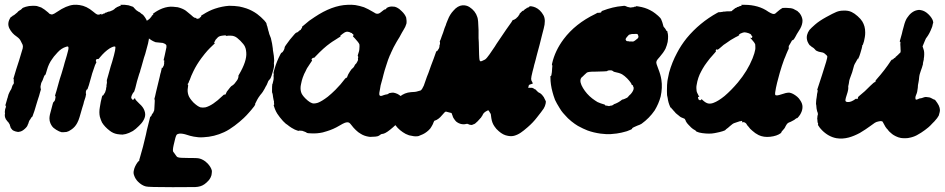

<svg xmlns="http://www.w3.org/2000/svg" viewBox="-53 -514 3917 796"><path d="M252 -494Q264 -495 277 -493Q306 -489 333 -466Q345 -456 348 -455Q355 -451 365 -456L368 -457L367 -456Q366 -454 367 -454Q370 -453 375 -457L378 -458V-457Q379 -457 384 -461Q387 -463 387 -462Q387 -461 389 -462.5Q391 -464 392 -464Q393 -464 395 -465Q397 -466 397 -466Q401 -465 415 -472Q417 -473 419.5 -475Q422 -477 422 -477L423 -478Q423 -478 423.5 -478.5Q424 -479 424 -479L425 -480Q427 -481 427.5 -481.5Q428 -482 430 -483Q431 -483 431.5 -483.5Q432 -484 431.5 -484Q431 -484 431.5 -484.5Q432 -485 432 -485Q435 -485 437 -486Q439 -487 438.5 -487.5Q438 -488 441 -488.5Q444 -489 446 -490L449 -491L447 -492L446 -494H449Q464 -495 480 -492Q490 -489 498 -486L502 -483H501L506 -478Q507 -477 507.5 -476.5Q508 -476 508 -476Q508 -475 513 -471Q518 -467 522 -465Q526 -464 530 -460Q534 -456 536.5 -455Q539 -454 543 -449Q565 -422 566 -381Q567 -352 556 -316Q553 -305 549 -290Q547 -285 544 -275Q541 -265 533 -236Q530 -227 529 -223Q528 -219 527.5 -216.5Q527 -214 524 -207Q521 -197 515 -177Q513 -167 511.5 -163Q510 -159 508 -149Q503 -132 502 -132Q500 -132 497 -126Q496 -123 495 -122Q492 -117 491 -110L492 -104L493 -105L494 -106V-104Q494 -102 496 -101Q498 -100 499.5 -100.5Q501 -101 504 -105L507 -108Q507 -107 507 -105Q508 -100 525 -84Q541 -70 546 -55Q549 -47 549 -39Q549 -25 538 -9Q535 -4 523 8Q509 22 498 29Q489 34 482 37Q468 43 455 44Q446 44 433 42Q416 39 402 28Q381 12 370 -6Q365 -16 361 -30Q357 -48 361 -70Q364 -91 370 -114Q372 -119 373 -118Q374 -118 375 -119Q377 -121 378 -124Q378 -126 379 -125L382 -130L383 -132L387 -145V-146Q386 -147 387.5 -151Q389 -155 388.5 -157.5Q388 -160 389.5 -166Q391 -172 390 -177V-182L392 -189Q394 -196 396 -203Q399 -213 406 -239Q410 -252 412 -258Q430 -319 424 -321Q418 -323 401 -313Q381 -300 362 -277Q360 -274 357 -271Q354 -268 353 -269Q351 -270 348 -269Q345 -267 344.5 -263Q344 -259 346 -258Q347 -257 346.5 -255.5Q346 -254 341 -244Q334 -225 329 -209Q328 -203 326 -198Q322 -183 318 -170Q317 -166 315.5 -161Q314 -156 313 -154Q310 -143 308 -143Q305 -143 303 -134V-125V-126L304 -124Q303 -122 302.5 -117Q302 -112 300 -107Q294 -90 293 -83Q292 -80 288 -67Q282 -48 277 -29Q273 -15 267 -4Q258 13 243 23Q232 31 223 33Q218 34 211.5 34Q205 34 202 34Q193 32 180 24Q176 21 173 19Q163 13 156 -3Q152 -12 152 -23Q152 -36 160 -62Q162 -72 165 -81Q167 -90 169 -91Q172 -93 175 -99Q179 -114 176 -116L175 -117L177 -124Q179 -131 181 -137Q187 -157 191 -173Q193 -179 195 -187Q201 -204 211 -239Q213 -248 215 -254Q225 -286 229 -303Q233 -318 229 -321Q227 -322 221 -320Q201 -314 185 -296Q182 -292 178 -288Q171 -281 163 -269Q149 -250 142 -225Q136 -203 134 -203Q132 -203 130 -198Q129 -197 126.5 -189Q124 -181 121.5 -177Q119 -173 117.5 -168Q116 -163 115 -156Q115 -147 116 -146Q118 -145 113 -131Q111 -123 109 -116.5Q107 -110 105.5 -106Q104 -102 102 -95Q100 -88 97 -78.5Q94 -69 93 -65Q92 -61 89.5 -53.5Q87 -46 85 -41Q82 -31 80 -29Q78 -29 76.5 -26Q75 -23 73 -20Q67 -13 66 -7Q65 -3 64 -0.5Q63 2 62 3Q61 10 50 20Q38 31 28 32Q25 33 23 33H22Q23 33 18.5 32.5Q14 32 10 30.5Q6 29 4 28Q-2 26 -7 18Q-8 16 -8.5 16Q-9 16 -9 14.5Q-9 13 -9.5 12.5Q-10 12 -10 11Q-10 10 -10.5 9.5Q-11 9 -11 8.5Q-11 8 -11.5 7Q-12 6 -12 5Q-11 5 -14 0Q-17 -5 -19 -8Q-21 -9 -22.5 -11.5Q-24 -14 -26 -16Q-28 -18 -28 -19Q-28 -19 -28.5 -19Q-29 -19 -29 -20Q-29 -21 -30 -23Q-35 -32 -32 -46L-33 -47Q-33 -47 -33 -50L-32 -59L-31 -64L-30 -65Q-27 -75 -28 -77Q-29 -78 -30.5 -75Q-32 -72 -32.5 -72Q-33 -72 -28 -87L-22 -108Q-21 -108 -21 -111Q-18 -124 -14 -131Q-13 -133 -11 -137Q-5 -146 -5 -148Q-5 -149 -3 -154.5Q-1 -160 0 -162Q6 -167 4 -175Q4 -177 4 -180Q5 -185 3 -187Q2 -187 3 -189Q4 -193 14 -226Q20 -245 26 -263Q37 -299 41 -313Q43 -322 41 -328Q40 -331 37.5 -335Q35 -339 33 -344Q29 -353 18 -361Q5 -370 -1 -377Q-9 -386 -14 -396Q-25 -418 -9 -442Q-6 -446 -6 -444Q-4 -444 -1 -448Q2 -451 2 -450Q2 -449 6 -452Q9 -455 14.5 -459Q20 -463 20.5 -464.5Q21 -466 27 -470Q35 -474 38 -478Q40 -482 54 -486Q67 -490 83 -490Q95 -490 100 -489Q110 -486 118 -483Q131 -476 147 -462Q150 -459 152 -457Q159 -453 165 -454.5Q171 -456 184 -465Q222 -491 252 -494Z M897 -490Q920 -490 939 -487Q954 -484 969 -479Q992 -471 1013 -456Q1029 -444 1043 -429Q1052 -419 1052 -415Q1052 -412 1053 -410Q1054 -408 1055 -405Q1059 -387 1060 -385Q1061 -384 1062 -378.5Q1063 -373 1065.5 -367.5Q1068 -362 1070 -356Q1076 -332 1078 -313Q1078 -307 1080 -297Q1083 -280 1083 -273Q1083 -271 1083.5 -266.5Q1084 -262 1083 -256.5Q1082 -251 1083 -246Q1084 -238 1080 -224Q1072 -194 1067 -187Q1066 -185 1062.5 -182Q1059 -179 1057 -172Q1053 -161 1048 -154Q1046 -150 1044 -146Q1035 -130 1031 -126Q1027 -122 1026 -120Q1017 -108 1013 -100Q1011 -95 1008 -90Q1005 -85 1004.5 -83Q1004 -81 1005 -81Q1006 -81 1005.5 -80.5Q1005 -80 1003 -77Q1002 -74 995 -66Q991 -61 989 -58.5Q987 -56 978.5 -46.5Q970 -37 969 -36Q961 -27 940 -9Q920 8 898 22Q887 29 876 34Q835 53 791 55Q779 56 769 55Q749 53 735 49Q732 48 722 45Q704 39 691 40Q683 41 680 44Q677 47 674 58Q671 69 667 87Q662 109 665 115Q666 116 670 121.5Q674 127 676 130Q680 137 685 138Q690 141 729 141Q765 141 768 142Q783 144 798 155Q801 157 808 164Q821 178 825 192Q826 196 825 203Q825 212 820 222Q817 228 812 234Q795 253 778 258Q768 261 756.5 261.5Q745 262 663 262Q561 262 552 259Q535 255 519 239Q508 228 503 213Q499 203 502 192Q505 176 518 158Q521 155 522 154Q523 153 523 153Q524 153 524.5 152Q525 151 524.5 150Q524 149 525 146.5Q526 144 527.5 138Q529 132 532 122Q538 104 552 44Q553 37 556 25Q559 13 564 -7Q569 -27 569.5 -29Q570 -31 571 -30.5Q572 -30 573 -31.5Q574 -33 575 -35Q576 -38 576 -38L579 -43Q579 -44 580 -44Q581 -44 581.5 -45.5Q582 -47 583 -49Q584 -51 584 -51.5Q584 -52 585 -53Q587 -54 588 -83Q588 -88 588.5 -93Q589 -98 588 -101L587 -104L590 -115Q592 -126 594 -133Q598 -151 609 -195Q612 -210 614 -215Q617 -229 618 -233Q618 -234 619 -233Q620 -232 621 -233Q623 -235 624 -239L625 -241Q626 -240 627 -247L628 -254L627 -255Q628 -257 628 -259.5Q628 -262 628 -263Q627 -265 626 -264L625 -263L626 -268Q627 -273 628 -276.5Q629 -280 630 -285Q635 -307 637 -318Q638 -326 635 -329Q633 -332 622 -336Q618 -337 607 -337.5Q596 -338 592 -339Q584 -342 577 -346Q565 -353 560 -359Q541 -382 542 -400Q543 -412 549 -423Q550 -425 551 -425Q553 -423 557 -428Q558 -431 559 -430.5Q560 -430 562.5 -432.5Q565 -435 565.5 -435Q566 -435 568.5 -437.5Q571 -440 570.5 -440Q570 -440 572 -442Q577 -446 575 -447Q575 -447 578 -450Q583 -454 583 -456Q583 -456 581 -456Q579 -455 584 -459Q600 -471 620 -479Q644 -488 665 -486Q679 -485 684 -484Q704 -479 717 -470Q726 -463 739 -452Q745 -446 748 -444Q754 -439 759 -440Q761 -440 761 -438.5Q761 -437 761.5 -436.5Q762 -436 764.5 -436Q767 -436 768 -437Q769 -438 770 -437Q770 -436 772.5 -437.5Q775 -439 774.5 -439.5Q774 -440 777 -442Q782 -445 781 -448Q781 -449 782 -450Q783 -451 789 -454Q814 -470 838 -478Q868 -488 897 -490ZM884 -367Q880 -368 867 -366Q854 -364 849 -358Q838 -347 839 -345Q839 -344 838 -343Q836 -341 835 -338Q835 -336 836 -336L838 -335L832 -329Q815 -313 807 -304Q797 -293 782 -273Q762 -246 749 -219Q739 -199 733 -181L732 -180L728 -169Q727 -169 726 -167.5Q725 -166 725 -164Q725 -162 726 -163L727 -162Q727 -162 727 -159Q727 -156 726 -151Q723 -135 728 -120Q732 -107 749 -89Q766 -73 778 -69Q788 -67 799 -69Q829 -77 869 -116Q876 -123 877 -122Q879 -121 881 -122Q883 -123 884 -127Q887 -135 892 -140Q896 -145 901 -151.5Q906 -158 911 -160Q919 -165 929 -180Q934 -187 934 -190Q937 -197 935 -198Q934 -198 938 -205Q971 -261 968 -296Q967 -308 965 -314Q962 -324 956 -331Q944 -346 930 -357Q918 -366 905 -366Q892 -367 886 -365Q885 -364 885 -365Q885 -366 884 -367Z M1388 -494Q1403 -495 1420 -493Q1438 -490 1456 -484Q1473 -477 1493 -465Q1501 -460 1505 -458Q1516 -454 1527 -464Q1532 -468 1536.5 -471.5Q1541 -475 1543 -475Q1545 -475 1547 -476.5Q1549 -478 1549 -479.5Q1549 -481 1552 -482Q1561 -487 1572 -487Q1579 -487 1584 -486Q1592 -484 1602 -477Q1605 -475 1612 -468Q1626 -455 1631 -441Q1632 -435 1632.5 -428.5Q1633 -422 1632 -416Q1628 -402 1620 -390Q1617 -385 1613.5 -379Q1610 -373 1608 -369Q1606 -365 1603.5 -360.5Q1601 -356 1597 -350Q1593 -344 1591 -340Q1578 -318 1568 -295Q1566 -289 1563 -284Q1556 -268 1548 -242Q1541 -221 1537 -205Q1535 -199 1533 -189Q1527 -167 1525 -160Q1524 -154 1523 -148Q1518 -126 1520 -120Q1523 -113 1536 -119Q1544 -122 1552 -123Q1557 -124 1558 -126Q1559 -128 1562 -128Q1570 -130 1577 -130Q1585 -129 1594 -125Q1608 -118 1619 -105Q1630 -92 1632 -80Q1635 -68 1632 -57Q1628 -43 1615 -27Q1613 -26 1609.5 -21.5Q1606 -17 1605 -15Q1592 1 1576 14Q1551 36 1538 40Q1535 41 1533 41Q1528 41 1523 45Q1519 49 1512 51Q1504 53 1491 53Q1482 54 1477 53Q1457 50 1443 41Q1432 35 1422 25Q1414 18 1401 1Q1395 -7 1388 -7Q1383 -7 1377 -5Q1369 -2 1354 7Q1329 22 1302 30Q1292 33 1285 35Q1262 40 1240 39Q1221 39 1218 36Q1216 34 1210 32Q1206 30 1204 30Q1202 28 1196 28Q1187 27 1186 28Q1186 29 1184 28.5Q1182 28 1179 27Q1171 25 1156 16Q1145 9 1138 3Q1134 0 1132 -1Q1121 -10 1107 -28Q1104 -33 1102 -35Q1090 -50 1083 -73Q1081 -78 1082 -79Q1085 -80 1083 -87Q1082 -89 1083 -90Q1084 -90 1081 -101Q1080 -108 1079 -112Q1079 -115 1078 -120Q1077 -127 1076 -128Q1074 -129 1075 -155Q1076 -165 1076 -166Q1076 -167 1077 -166L1079 -175Q1080 -179 1080 -179L1081 -184Q1081 -185 1081.5 -189.5Q1082 -194 1081.5 -195Q1081 -196 1081 -199Q1083 -207 1081 -212Q1081 -215 1086 -231Q1094 -259 1109 -288L1113 -295L1116 -296Q1119 -298 1123 -305Q1127 -312 1127 -317Q1127 -320 1133 -328Q1148 -350 1167 -371Q1173 -378 1176 -379Q1180 -379 1186 -385Q1190 -389 1191 -389Q1195 -389 1194 -392Q1194 -393 1195.5 -394Q1197 -395 1198.5 -398Q1200 -401 1199.5 -402Q1199 -403 1199 -403Q1199 -403 1205 -408Q1219 -420 1229 -428Q1237 -434 1251 -443Q1324 -492 1388 -494ZM1391 -382Q1384 -384 1375 -379Q1363 -371 1363 -370Q1360 -370 1358 -365Q1358 -364 1358.5 -363Q1359 -362 1357 -361.5Q1355 -361 1352 -358.5Q1349 -356 1338 -349.5Q1327 -343 1324.5 -341Q1322 -339 1316 -335Q1289 -316 1255 -280Q1249 -273 1248 -274Q1246 -276 1243 -273Q1238 -270 1239 -265Q1239 -264 1240 -265L1241 -263Q1239 -261 1239 -260Q1239 -259 1235 -254Q1231 -249 1229 -245Q1227 -241 1223.5 -236.5Q1220 -232 1217.5 -226.5Q1215 -221 1214 -219Q1208 -209 1202 -192Q1198 -181 1195 -165Q1191 -148 1195 -133Q1198 -121 1213 -106Q1234 -85 1248 -85Q1256 -85 1265 -88Q1281 -94 1306 -113Q1322 -126 1338 -142Q1360 -164 1377 -187L1382 -192Q1385 -189 1387 -197Q1387 -198 1388 -199Q1389 -203 1392 -208Q1395 -213 1398 -218Q1404 -228 1411 -233Q1414 -235 1418 -244Q1421 -249 1422 -249Q1424 -250 1427 -256Q1428 -259 1429 -260Q1430 -260 1431 -265Q1432 -270 1431 -271Q1430 -271 1431 -272.5Q1432 -274 1432 -277Q1432 -280 1431 -281L1430 -282L1431 -287Q1437 -303 1437 -314Q1438 -324 1437 -330Q1434 -338 1419 -354Q1410 -363 1410 -363.5Q1410 -364 1411 -365Q1414 -369 1411 -372Q1409 -374 1408 -374Q1407 -374 1407 -375Q1406 -378 1401 -378Q1400 -378 1400 -379Q1400 -380 1391 -382Z M1864 -492Q1880 -493 1893 -485Q1918 -469 1926 -443Q1930 -433 1931 -389Q1931 -364 1931 -356Q1932 -347 1932 -339Q1933 -273 1935 -266Q1936 -261 1938.5 -260Q1941 -259 1947 -262Q1954 -265 1957.5 -267Q1961 -269 1966 -275Q1971 -281 1976 -288Q1981 -295 1991 -310Q1997 -318 2006 -333Q2017 -349 2046 -392Q2062 -415 2068 -423Q2069 -425 2070.5 -427.5Q2072 -430 2073 -431Q2074 -432 2074 -432Q2074 -432 2075 -432Q2077 -430 2081 -434Q2083 -437 2083 -436Q2084 -434 2088 -439Q2089 -441 2090 -441L2095 -446Q2095 -447 2097.5 -450Q2100 -453 2101 -455L2103 -457L2101 -456L2100 -455V-456Q2101 -457 2107.5 -463.5Q2114 -470 2115 -470L2114 -469H2116Q2119 -471 2121 -473.5Q2123 -476 2126.5 -477.5Q2130 -479 2130.5 -480.5Q2131 -482 2134 -482Q2141 -484 2142 -487L2143 -488H2149Q2158 -487 2167 -483Q2187 -474 2200 -451Q2211 -431 2201 -395Q2200 -391 2198 -383.5Q2196 -376 2194 -368Q2188 -344 2187 -340Q2186 -336 2184 -328Q2179 -309 2174 -291Q2172 -283 2171 -279.5Q2170 -276 2168 -267.5Q2166 -259 2164.5 -254.5Q2163 -250 2161.5 -244Q2160 -238 2159.5 -235Q2159 -232 2155 -218Q2149 -194 2149 -187Q2149 -180 2154 -173Q2156 -169 2156 -168Q2156 -167 2145 -164Q2140 -163 2139 -159Q2138 -157 2139 -156Q2140 -155 2139 -155Q2137 -155 2136.5 -153.5Q2136 -152 2137 -151Q2138 -150 2144 -150H2153L2160 -147L2164 -144H2166L2168 -142Q2170 -140 2173 -137Q2176 -134 2178 -132Q2189 -127 2194 -121Q2203 -111 2206 -102Q2208 -97 2209 -96Q2210 -96 2210 -91.5Q2210 -87 2209 -84Q2207 -74 2201 -64Q2193 -52 2173 -27Q2157 -6 2135 13Q2118 28 2106 36Q2093 45 2078 49Q2066 52 2052 49Q2033 46 2015 30Q2004 21 1997 10Q1987 -4 1984 -24Q1983 -32 1982 -39Q1982 -42 1980 -44Q1978 -48 1974 -54Q1972 -58 1969 -56Q1967 -55 1966 -54.5Q1965 -54 1965 -54Q1964 -54 1959 -50.5Q1954 -47 1951 -43Q1949 -40 1947 -36L1946 -33Q1945 -32 1944.5 -32Q1944 -32 1944 -31Q1944 -30 1944 -30V-31Q1943 -30 1943 -29.5Q1943 -29 1942 -28L1941 -26L1942 -28L1943 -30L1942 -28L1941 -26Q1941 -25 1940.5 -25.5Q1940 -26 1937 -22Q1934 -18 1927 -11Q1921 -5 1917 -2Q1913 1 1908 2Q1905 3 1904 4Q1903 4 1899 4Q1897 3 1896 3Q1895 3 1894 3L1891 2Q1890 2 1890 1.5Q1890 1 1889 0.5Q1888 0 1887.5 0.5Q1887 1 1886.5 0Q1886 -1 1881.5 -0.5Q1877 0 1874 1Q1867 2 1858 0Q1848 -3 1844 -6Q1838 -9 1833 -16Q1825 -26 1823 -34Q1823 -37 1822 -37.5Q1821 -38 1821 -41Q1820 -44 1819 -45Q1818 -46 1812.5 -47Q1807 -48 1801 -50Q1795 -52 1794 -51Q1792 -51 1781.5 -38.5Q1771 -26 1765 -22Q1757 -16 1750 -14Q1747 -14 1745 -8Q1742 1 1737 9Q1732 19 1724 26Q1709 40 1692 46Q1688 47 1687 48Q1682 52 1664 51Q1652 49 1643 47Q1628 42 1617 34Q1593 18 1580 -5Q1578 -9 1578.5 -10.5Q1579 -12 1578 -17Q1577 -22 1577 -23Q1577 -24 1577 -28Q1577 -32 1577 -33.5Q1577 -35 1577 -38Q1577 -41 1577.5 -41Q1578 -41 1578 -44Q1579 -51 1580 -52Q1581 -53 1581 -54Q1581 -55 1582 -57Q1583 -59 1583 -60Q1583 -61 1583.5 -61.5Q1584 -62 1585 -65Q1586 -69 1587 -75Q1587 -82 1588 -84Q1589 -85 1589 -86.5Q1589 -88 1589.5 -88.5Q1590 -89 1590.5 -90.5Q1591 -92 1592 -94Q1595 -98 1594 -99Q1594 -100 1596 -102Q1599 -105 1599 -107Q1599 -109 1604 -113Q1624 -130 1651 -132Q1671 -133 1673 -134Q1688 -138 1691 -139Q1697 -143 1704 -159Q1708 -171 1717 -196Q1720 -204 1723 -211Q1725 -218 1734 -242Q1743 -267 1745 -271Q1748 -280 1756 -302Q1756 -302 1757 -301.5Q1758 -301 1759.5 -302.5Q1761 -304 1762 -306L1763 -308Q1763 -308 1764 -309Q1765 -310 1766 -312Q1769 -318 1769 -322Q1768 -324 1770 -328Q1772 -334 1771 -339L1770 -342L1774 -351Q1777 -360 1778.5 -364Q1780 -368 1784 -378.5Q1788 -389 1790 -397Q1793 -405 1794 -407Q1795 -409 1795 -409Q1795 -412 1804 -433Q1812 -454 1827 -470Q1844 -490 1864 -492Z M2535 -490 2540 -489 2544 -487H2546L2548 -486V-485Q2552 -485 2559 -483Q2564 -482 2567 -484Q2567 -484 2571 -484Q2575 -484 2575 -485Q2575 -486 2578 -486Q2584 -486 2584 -488Q2585 -489 2595 -487Q2621 -483 2642 -472Q2654 -466 2664 -458Q2677 -448 2685 -439Q2688 -435 2688.5 -433Q2689 -431 2690.5 -427.5Q2692 -424 2692 -424Q2692 -424 2693 -421Q2694 -418 2695 -414Q2697 -403 2701 -400Q2702 -399 2703.5 -397Q2705 -395 2706 -393.5Q2707 -392 2708 -390Q2709 -388 2710 -386.5Q2711 -385 2712 -385.5Q2713 -386 2713.5 -384.5Q2714 -383 2714 -381Q2719 -367 2715 -340Q2712 -326 2706 -312Q2697 -295 2682 -278Q2672 -267 2670 -263Q2669 -261 2668 -257Q2667 -251 2676 -229Q2686 -204 2689 -183Q2694 -151 2686 -114Q2678 -84 2661 -56Q2639 -24 2607 -1Q2601 3 2589 7Q2582 10 2575.5 13Q2569 16 2568 18Q2567 20 2567 20.5Q2567 21 2566 21.5Q2565 22 2564 22.5Q2563 23 2561 24Q2546 31 2531 34Q2528 35 2523 36Q2507 40 2479 42Q2460 43 2437 40Q2408 36 2383 27Q2365 20 2343 8Q2331 1 2316 -11Q2300 -24 2291 -35Q2286 -40 2281 -46Q2274 -54 2267 -66Q2255 -85 2248 -100Q2241 -119 2238 -131Q2229 -163 2229 -193V-199H2231Q2233 -199 2235 -215Q2235 -223 2236 -230Q2238 -244 2236 -244Q2235 -244 2235 -244Q2235 -244 2236 -251Q2248 -304 2284 -352Q2332 -416 2415 -456L2424 -461H2430Q2438 -461 2440 -464Q2442 -465 2441 -466Q2440 -467 2441 -468L2444 -469Q2488 -486 2527 -489Q2533 -490 2535 -490ZM2589 -373Q2586 -374 2574 -373Q2571 -373 2568 -373Q2565 -373 2564 -372.5Q2563 -372 2559 -371Q2554 -371 2550 -365Q2546 -361 2544 -358Q2540 -353 2541 -349Q2543 -344 2547 -343Q2549 -343 2550.5 -343.5Q2552 -344 2552.5 -343Q2553 -342 2556.5 -342Q2560 -342 2565 -342Q2573 -341 2575 -343Q2576 -344 2579 -345.5Q2582 -347 2583 -348.5Q2584 -350 2586 -351Q2598 -358 2592 -369Q2591 -372 2589 -373ZM2483 -222Q2476 -223 2470 -222Q2467 -221 2465.5 -220.5Q2464 -220 2464 -219Q2462 -218 2416 -217Q2397 -217 2391 -216Q2383 -215 2380 -213Q2377 -211 2369 -203Q2366 -200 2363 -197Q2356 -192 2355 -188Q2349 -174 2364 -149Q2379 -124 2402 -106Q2414 -97 2424 -91Q2437 -85 2452 -81Q2454 -81 2455 -79Q2455 -76 2462 -76Q2466 -75 2468 -75Q2472 -73 2475 -75Q2477 -76 2481 -76Q2487 -77 2490 -80Q2493 -83 2498 -84Q2513 -90 2525 -100Q2528 -102 2531 -102Q2535 -103 2547 -109Q2549 -110 2552.5 -114.5Q2556 -119 2562 -124Q2568 -131 2571 -137Q2572 -141 2573 -142Q2574 -144 2574 -148.5Q2574 -153 2573 -154Q2572 -154 2572 -155Q2572 -158 2570.5 -160Q2569 -162 2567 -162Q2566 -161 2566 -163Q2564 -171 2547 -189Q2536 -200 2526 -206Q2515 -212 2494 -216Q2490 -217 2490 -218Q2490 -219 2483 -222Z M3021 -494Q3023 -494 3036 -494Q3062 -494 3087 -487Q3112 -480 3133 -465Q3141 -460 3149 -457Q3155 -455 3160 -457Q3163 -459 3173 -468Q3176 -471 3181 -474.5Q3186 -478 3189.5 -480Q3193 -482 3193 -481Q3193 -481 3196 -481Q3199 -481 3201 -481.5Q3203 -482 3204 -481.5Q3205 -481 3212.5 -481Q3220 -481 3226 -480Q3235 -479 3244 -473Q3249 -470 3251.5 -469Q3254 -468 3255 -466Q3262 -461 3267 -452Q3274 -439 3274 -428Q3274 -413 3265 -396Q3260 -387 3257 -383Q3254 -379 3250.5 -372.5Q3247 -366 3246 -364Q3245 -362 3242 -357Q3238 -349 3234 -348Q3231 -347 3230 -345.5Q3229 -344 3223 -333L3217 -323V-317V-312L3213 -304Q3209 -296 3207 -290Q3205 -284 3202.5 -278.5Q3200 -273 3198 -268Q3188 -241 3180 -213Q3179 -208 3177 -202Q3167 -166 3164 -150Q3159 -126 3161 -121Q3164 -115 3187 -123Q3206 -130 3219 -130Q3234 -128 3252 -113Q3259 -107 3264 -99Q3274 -85 3274 -71Q3274 -57 3267 -44Q3265 -39 3258.5 -31Q3252 -23 3251 -24Q3250 -25 3245 -21Q3243 -19 3242.5 -19Q3242 -19 3240 -17Q3233 -13 3225 -9Q3216 -6 3212.5 -3Q3209 0 3204 9Q3201 18 3189 30Q3185 35 3186 35Q3187 35 3186.5 35.5Q3186 36 3184 38Q3168 50 3140 53Q3113 56 3092 46Q3078 39 3066 28Q3056 20 3050 11Q3048 9 3045.5 6Q3043 3 3042 0Q3034 -10 3024 -7H3022L3023 -8Q3024 -10 3024 -11Q3025 -12 3024.5 -12.5Q3024 -13 3020.5 -12.5Q3017 -12 3015 -11H3014Q3014 -12 3010 -10Q3002 -7 2992 -4Q2985 -2 2973 9Q2971 11 2968.5 13Q2966 15 2965 16Q2964 17 2961 19Q2955 23 2955 24.5Q2955 26 2943 30Q2930 34 2919 36Q2913 37 2909 38Q2889 42 2859 38Q2844 36 2836 32Q2833 31 2832.5 29.5Q2832 28 2828 25.5Q2824 23 2823.5 23Q2823 23 2819 20Q2811 14 2807 9Q2805 7 2802 4Q2799 1 2795 -4Q2794 -5 2792 -9Q2791 -11 2790 -12V-13Q2790 -13 2789.5 -14.5Q2789 -16 2787.5 -18Q2786 -20 2786 -21Q2784 -22 2782 -23Q2776 -25 2770 -28Q2766 -31 2765.5 -31Q2765 -31 2765 -31.5Q2765 -32 2762 -34Q2759 -36 2754.5 -40Q2750 -44 2748.5 -45Q2747 -46 2746 -48Q2745 -50 2743.5 -51Q2742 -52 2741 -53.5Q2740 -55 2739.5 -55Q2739 -55 2738 -57Q2736 -61 2734 -61Q2733 -61 2732.5 -62.5Q2732 -64 2730.5 -66Q2729 -68 2727.5 -68Q2726 -68 2725 -72Q2717 -90 2715 -108Q2713 -117 2712.5 -119.5Q2712 -122 2712 -137Q2712 -165 2714 -178Q2715 -182 2715 -184Q2717 -196 2721 -213Q2733 -256 2754 -295Q2770 -326 2794 -356Q2847 -420 2921 -461Q2929 -465 2929 -464.5Q2929 -464 2929 -463L2936 -464Q2939 -465 2939 -464.5Q2939 -464 2941 -464.5Q2943 -465 2944.5 -465.5Q2946 -466 2948 -466Q2950 -466 2952 -466Q2956 -467 2961 -467Q2966 -467 2969.5 -467Q2973 -467 2973 -467L2981 -468L2982 -469Q2981 -469 2982 -470Q2983 -471 2983.5 -471Q2984 -471 2985.5 -472.5Q2987 -474 2987.5 -474Q2988 -474 2988 -474.5Q2988 -475 2988.5 -475Q2989 -475 2990.5 -476.5Q2992 -478 2992.5 -478Q2993 -478 2993 -478.5Q2993 -479 2994 -479Q2995 -479 2995 -480Q2995 -481 2997 -481Q2999 -481 3000 -482Q3001 -483 3001 -483L3004 -485H3006Q3007 -486 3009 -486Q3011 -487 3011.5 -487Q3012 -487 3012 -488L3016 -489Q3019 -489 3020 -490L3022 -491L3021 -493L3020 -494ZM3041 -379Q3034 -381 3027.5 -379Q3021 -377 3017 -375Q3016 -374 3013.5 -372.5Q3011 -371 3010.5 -370Q3010 -369 3011 -368H3012L3011 -367Q3009 -367 3007.5 -365.5Q3006 -364 2997 -360Q2976 -349 2956 -334Q2951 -331 2947 -328Q2943 -325 2936 -318.5Q2929 -312 2926.5 -310.5Q2924 -309 2922 -308L2921 -306V-308Q2921 -310 2917 -309Q2913 -306 2915 -302Q2916 -302 2916 -302Q2916 -301 2900 -283Q2892 -275 2878 -256Q2868 -243 2860 -229Q2857 -223 2854 -218Q2840 -193 2835 -161Q2834 -157 2834 -149Q2834 -135 2838 -128Q2842 -119 2845 -114Q2847 -112 2847 -112Q2847 -112 2845 -112Q2842 -113 2841 -112Q2840 -110 2842 -105Q2842 -104 2842 -103Q2842 -102 2843 -102Q2844 -102 2844.5 -101Q2845 -100 2847 -99Q2851 -97 2854 -101L2856 -103L2860 -99Q2873 -87 2883 -85Q2894 -83 2906 -88Q2925 -95 2951 -116Q2979 -140 3006 -172Q3046 -220 3067 -272Q3076 -295 3078 -308Q3079 -313 3078.5 -320Q3078 -327 3078 -330Q3075 -338 3063 -351Q3056 -358 3057 -358Q3058 -358 3061 -357Q3063 -356 3064 -357Q3066 -359 3066 -362Q3066 -365 3062 -367Q3061 -368 3062 -368Q3062 -370 3058 -373Q3051 -377 3041 -379Z M3769 -230V-231Q3769 -231 3769 -230ZM3750 -472Q3757 -474 3765 -472Q3782 -469 3797 -454Q3811 -440 3815 -427Q3815 -426 3815.5 -423.5Q3816 -421 3816 -420Q3816 -419 3816 -419Q3815 -419 3813 -409Q3813 -406 3810 -399Q3801 -375 3789 -359Q3786 -356 3784.5 -352Q3783 -348 3781 -344Q3779 -340 3777.5 -335.5Q3776 -331 3774 -327Q3772 -323 3772 -320L3774 -316V-315Q3774 -314 3774.5 -313.5Q3775 -313 3775 -312.5Q3775 -312 3776 -309Q3780 -299 3778 -278Q3777 -272 3777 -272Q3778 -270 3774 -255L3773 -249L3774 -250L3775 -251L3774 -250L3769 -233L3765 -222Q3763 -215 3761 -209.5Q3759 -204 3758 -196Q3757 -188 3756.5 -182Q3756 -176 3755 -173Q3752 -161 3752 -150Q3751 -141 3749.5 -134Q3748 -127 3746 -123Q3742 -114 3742 -109Q3742 -103 3744 -101Q3746 -100 3753 -103Q3758 -106 3761 -106Q3766 -106 3779 -111Q3784 -113 3794 -111Q3797 -110 3801 -110Q3805 -109 3812 -105Q3819 -101 3821 -101Q3824 -101 3833 -87Q3840 -77 3842.5 -67Q3845 -57 3843 -50Q3841 -41 3839 -35Q3834 -25 3821 -11Q3817 -7 3813 -3Q3804 7 3797 13Q3795 14 3792 17Q3784 24 3766 36Q3746 49 3733 53Q3725 56 3713 58Q3709 59 3698 59Q3687 59 3682 58Q3671 56 3661 51Q3651 46 3646 42Q3632 31 3628 24Q3628 23 3627 23Q3626 23 3618 12Q3614 6 3610 -2.5Q3606 -11 3604 -11Q3600 -13 3591 -11Q3580 -9 3574 -5Q3565 1 3553 10Q3537 22 3512 37Q3488 50 3466 56Q3440 63 3415 59Q3382 53 3355 26Q3345 16 3340 7Q3337 3 3338 3Q3340 1 3338 -4Q3336 -6 3337 -6L3336 -12V-14Q3336 -14 3336 -15Q3335 -19 3335 -23Q3335 -23 3335.5 -26Q3336 -29 3336 -32Q3336 -35 3337 -36Q3339 -40 3337 -47Q3336 -50 3335.5 -50.5Q3335 -51 3335 -52Q3335 -53 3334 -56Q3332 -62 3331 -79Q3330 -82 3330 -82.5Q3330 -83 3330.5 -92.5Q3331 -102 3332.5 -109Q3334 -116 3334 -120Q3334 -124 3335.5 -129Q3337 -134 3337 -137Q3337 -140 3336 -141L3335 -142L3337 -148Q3339 -155 3355 -203Q3378 -273 3377 -280Q3376 -284 3368 -290Q3362 -296 3354 -297Q3340 -299 3333 -303Q3329 -305 3329 -305.5Q3329 -306 3325.5 -309.5Q3322 -313 3320.5 -314.5Q3319 -316 3317 -317Q3315 -318 3312 -320Q3307 -325 3306 -325Q3304 -325 3299 -333.5Q3294 -342 3293 -348Q3288 -369 3303 -390Q3310 -398 3326 -412Q3343 -427 3372 -443Q3401 -459 3414.5 -464.5Q3428 -470 3444 -470Q3464 -471 3478 -464Q3489 -459 3502.5 -447Q3516 -435 3522 -425Q3528 -415 3531 -404Q3534 -393 3534 -379Q3534 -369 3532.5 -360.5Q3531 -352 3529 -343Q3524 -325 3522 -326Q3522 -326 3521 -324V-323L3522 -324L3521 -320Q3520 -316 3519.5 -313Q3519 -310 3514 -294Q3509 -278 3507.5 -276Q3506 -274 3505 -271V-268L3504 -270V-272L3503 -270Q3502 -269 3499.5 -264.5Q3497 -260 3496.5 -259Q3496 -258 3494.5 -255.5Q3493 -253 3491 -249.5Q3489 -246 3488 -243Q3481 -214 3470 -187Q3468 -183 3466 -167Q3465 -163 3464 -158Q3463 -153 3464 -150Q3464 -143 3461 -132Q3451 -103 3452 -96Q3454 -91 3462 -91Q3475 -90 3493 -103L3497 -106V-105Q3497 -104 3499 -103Q3504 -103 3504 -110Q3504 -112 3509 -116Q3532 -134 3556 -159Q3571 -173 3572 -173Q3576 -173 3577 -176Q3577 -177 3576.5 -178Q3576 -179 3581 -185Q3615 -223 3641 -263Q3645 -268 3646 -267Q3650 -267 3653 -272Q3655 -274 3656 -274Q3657 -273 3660 -277Q3661 -280 3662 -280Q3663 -280 3664 -281L3666 -283L3668 -285Q3669 -286 3669.5 -286Q3670 -286 3674 -291Q3677 -293 3677.5 -294Q3678 -295 3678.5 -295Q3679 -295 3679.5 -295.5Q3680 -296 3680 -297Q3681 -299 3681 -304Q3681 -309 3680.5 -311Q3680 -313 3680.5 -314Q3681 -315 3680.5 -315Q3680 -315 3680 -323.5Q3680 -332 3679.5 -332Q3679 -332 3680 -335Q3681 -341 3678 -341Q3677 -342 3677 -342Q3678 -345 3686 -374Q3687 -381 3689 -387Q3691 -393 3694 -405Q3699 -426 3707 -439Q3725 -467 3750 -472Z"/></svg>

Font: TT2020 Style B
Style: Italic
Weight: 400
Italic angle: -15°
Version: Version 0.2.000